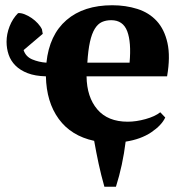

<svg xmlns="http://www.w3.org/2000/svg" viewBox="-20 -532 701 732"><path d="M610 -84Q596 -54 556.5 -27.5Q517 -1 459 8Q448 98 422 180H378Q365 134 356 92Q347 50 339 5Q251 -14 204 -78.5Q157 -143 155 -241Q114 -242 85.5 -253Q57 -264 39 -282Q21 -300 13 -323.5Q5 -347 5 -373Q5 -402 16.5 -431.5Q28 -461 49 -482Q60 -483 74 -477.5Q88 -472 101 -463Q114 -454 124.5 -442.5Q135 -431 140 -420Q141 -415 141.5 -411Q142 -407 143 -403L70 -341Q78 -316 103 -305.5Q128 -295 157 -293Q168 -399 233.5 -455.5Q299 -512 408 -512Q459 -512 503.5 -498Q548 -484 577.5 -452Q607 -420 618.5 -368Q630 -316 617 -241H310Q311 -162 351 -115Q391 -68 467 -68Q499 -68 535 -78Q571 -88 591 -104ZM404 -455Q384 -455 368.5 -448Q353 -441 341.5 -422.5Q330 -404 323 -372.5Q316 -341 313 -293H474Q481 -371 465 -413Q449 -455 404 -455Z"/></svg>

Font: PT Serif
Style: Bold
Weight: 700
Designer: A.Korolkova, O.Umpeleva, V.Yefimov
Foundry: ParaType Ltd
Version: Version 1.000W OFL; ttfautohint (v1.6)